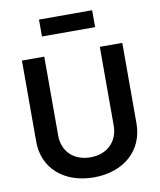

<svg xmlns="http://www.w3.org/2000/svg" viewBox="-101 -1023 924 1112"><g transform="rotate(-10 361.5 -466.5)"><path d="M205.3 -943.9V-844.5H517.8V-943.9ZM524.9 -263.5C524.5 -171.9 460.9 -106.5 361.5 -106.5C261 -106.5 197.8 -171.9 198.2 -263.5V-727.3H66.8V-252.1C65.7 -95.9 182.9 11 361.5 11.4C538.4 11 656.2 -95.9 657 -252.1V-727.3H524.9Z"/></g></svg>

Font: Riot Sans 2.0
Style: Bold
Weight: 600
Designer: Rasmus Andersson
Foundry: rsms
Version: Version 3.006;hotconv 1.0.109;makeotfexe 2.5.65596